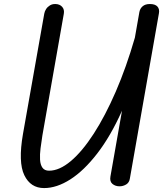

<svg xmlns="http://www.w3.org/2000/svg" viewBox="-20 -949 831 978"><path d="M204.5 9Q135.5 9 103.8 -56.8Q72 -122.5 97 -266.5L205.5 -879.5Q207.5 -891.5 214.8 -902.8Q222 -914 234.2 -921.5Q246.5 -929 262.5 -928.5Q284.5 -928 296.8 -914Q309 -900 305 -878.5L196 -259.5Q190.5 -225.5 186.5 -193.5Q182.5 -161.5 184 -135.8Q185.5 -110 196.2 -94.8Q207 -79.5 230 -79.5Q282.5 -79.5 340.8 -128.5Q399 -177.5 457.5 -268Q516 -358.5 569.8 -482.5Q623.5 -606.5 667 -757L690 -888Q693.5 -906 706.8 -917.2Q720 -928.5 743.5 -928.5Q770.5 -928.5 782 -915.5Q793.5 -902.5 789.5 -881L641.5 -39.5Q638.5 -19 622.8 -9.5Q607 0 589 0Q567.5 0 552.8 -12.2Q538 -24.5 542.5 -50L601.5 -385Q543 -254.5 475.2 -167Q407.5 -79.5 338.2 -35.2Q269 9 204.5 9Z"/></svg>

Font: Edu AU VIC WA NT Pre Medium
Style: Regular
Weight: 500
Designer: Tina and Corey Anderson, Eben Sorkin, Mirko Velimirovic
Foundry: Google for Education
Version: Version 1.001